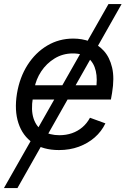

<svg xmlns="http://www.w3.org/2000/svg" viewBox="-58 -748 636 972"><path d="M557.6 -727.5 30.3 204.1H-38.1L491.2 -727.5ZM240.7 11.7Q160.6 11.7 108.4 -24.4Q56.2 -60.5 35.2 -124.8Q14.2 -189 27.8 -273.9Q41.5 -356.4 81.5 -419.2Q121.6 -481.9 181.2 -517.3Q240.7 -552.7 313 -552.7Q356.9 -552.7 397.2 -538.1Q437.5 -523.4 467.3 -491Q497.1 -458.5 509.5 -406Q522 -353.5 509.3 -277.3L503.4 -244.1H82.5L94.7 -316.4H470.7L427.2 -292Q436.5 -346.7 427 -388.4Q417.5 -430.2 388.9 -453.9Q360.4 -477.5 311 -477.5Q259.8 -477.5 218.5 -452.1Q177.2 -426.8 150.6 -386.5Q124 -346.2 116.2 -300.8L108.4 -252.9Q98.1 -190.9 111.8 -148.7Q125.5 -106.4 159.4 -85Q193.4 -63.5 242.7 -63.5Q276.9 -63.5 306.4 -73.7Q335.9 -84 359.1 -103.8Q382.3 -123.5 397.5 -151.9L475.6 -123.5Q456.1 -82.5 421.4 -52.2Q386.7 -22 340.8 -5.1Q294.9 11.7 240.7 11.7Z"/></svg>

Font: Inter Tight
Style: Italic
Weight: 400
Italic angle: -9.39999°
Designer: Rasmus Andersson
Foundry: rsms
Version: Version 3.002